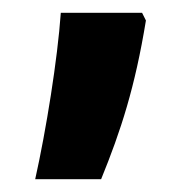

<svg xmlns="http://www.w3.org/2000/svg" viewBox="-20 -161 305 300"><path d="M35 119H138C169 43 191 -25 208 -129L202 -141H75C70 -69 52 43 35 119Z"/></svg>

Font: Noto Sans Gurmukhi UI ExtraCondensed
Style: Bold
Weight: 700
Width: 2
Designer: Jelle Bosma - Monotype Design Team
Foundry: Monotype Imaging Inc.
Version: Version 2.004